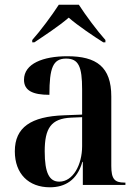

<svg xmlns="http://www.w3.org/2000/svg" viewBox="-20 -786 586 816"><path d="M117 -616V-606H126C166 -633 231 -675 272 -711C312 -676 381 -630 419 -606H428V-616C393 -655 344 -721 315 -766H230C201 -721 152 -655 117 -616ZM192 10C256 10 308 -20 330 -98H332V0H513V-10H509C467 -10 453 -25 453 -81V-376C453 -502 390 -547 266 -547C164 -547 82 -516 82 -447C82 -401 119 -383 190 -383C190 -498 205 -537 261 -537C314 -537 329 -503 329 -406V-299L252 -296C112 -291 43 -245 43 -143C43 -47 102 10 192 10ZM232 -14C190 -14 170 -50 170 -143C170 -241 197 -282 282 -286L329 -288V-165C329 -85 290 -14 232 -14Z"/></svg>

Font: Noto Serif Display SemiCondensed SemiBold
Style: Regular
Weight: 600
Width: 4
Designer: Monotype Design Team
Foundry: Monotype Imaging Inc.
Version: Version 2.009